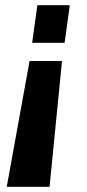

<svg xmlns="http://www.w3.org/2000/svg" viewBox="-20 -560 337 740"><path d="M6 160 94 -325H219L171 160ZM104 -395 124 -540H249L229 -395Z"/></svg>

Font: Pathway Extreme SemiCondensed
Style: Bold Italic
Weight: 700
Width: 4
Italic angle: -8°
Version: Version 1.001;gftools[0.9.26]